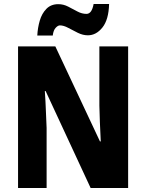

<svg xmlns="http://www.w3.org/2000/svg" viewBox="-20 -948 736 968"><path d="M626 0H437L210 -489H206Q210 -431 211.5 -385.5Q213 -340 215 -303V0H71V-714H259L484 -235H488Q485 -291 483.5 -333.5Q482 -376 481 -415V-714H626ZM168 -769Q170 -808 180.5 -844Q191 -880 214 -903.5Q237 -927 274 -927Q300 -927 324 -914.5Q348 -902 370.5 -890Q393 -878 416 -878Q443 -878 452 -928H530Q528 -849 496.5 -809.5Q465 -770 423 -770Q398 -770 372.5 -782.5Q347 -795 324 -807.5Q301 -820 282 -820Q272 -820 260.5 -807.5Q249 -795 246 -769Z"/></svg>

Font: Noto Sans Tamil Condensed ExtraBold
Style: Regular
Weight: 800
Width: 3
Designer: Jelle Bosma - Monotype Design Team
Foundry: Monotype Imaging Inc.
Version: Version 2.004; ttfautohint (v1.8.4.7-5d5b)